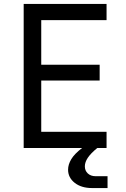

<svg xmlns="http://www.w3.org/2000/svg" viewBox="-20 -750 640 973"><path d="M100 0V-730H520V-648H189V-422H485V-342H189V-82H520V0H473Q440 27 425 49.5Q410 72 410 93Q410 115 425 129Q440 143 465 143H525V203H447Q392 203 358.5 176.5Q325 150 325 110Q325 84 341 57Q357 30 396 0Z"/></svg>

Font: JetBrainsMonoNL NFM
Style: Regular
Weight: 400
Monospace: yes
Designer: Philipp Nurullin, Konstantin Bulenkov
Foundry: JetBrains
Version: Version 2.304; ttfautohint (v1.8.4.7-5d5b);Nerd Fonts 3.3.0